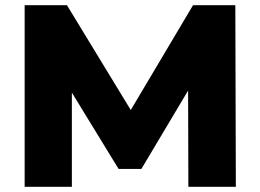

<svg xmlns="http://www.w3.org/2000/svg" viewBox="-20 -720 1003 740"><path d="M706 0 705 -371 525 -69H437L257 -363V0H75V-700H238L484 -296L724 -700H887L889 0Z"/></svg>

Font: CMG Sans ExtraBold
Style: Regular
Weight: 800
Designer: Julieta Ulanovsky
Foundry: Julieta Ulanovsky
Version: Version 7.200